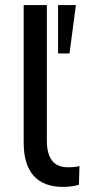

<svg xmlns="http://www.w3.org/2000/svg" viewBox="-20 -725 341 754"><path d="M228 9Q150 9 111.5 -35.5Q73 -80 73 -164V-705H164V-171Q164 -137 173.5 -113.5Q183 -90 201.5 -79Q220 -68 248 -68Q259 -68 270.5 -69Q282 -70 292 -73L290 1Q274 5 258.5 7Q243 9 228 9ZM208 -515V-705H278L253 -515Z"/></svg>

Font: Nunito Sans 12pt Medium
Style: Regular
Weight: 500
Designer: Vernon Adams
Foundry: Vernon Adams
Version: Version 3.101;gftools[0.9.27]